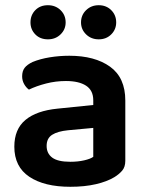

<svg xmlns="http://www.w3.org/2000/svg" viewBox="-20 -702 562 737"><path d="M338 -100V-211L241 -202Q201 -198 180 -184.5Q159 -171 159 -142Q159 -113 180.5 -97Q202 -81 250 -81Q279 -81 303 -86.5Q327 -92 338 -100ZM461 -316V-85Q461 -61 449 -47Q437 -33 419 -22Q391 -5 348 5Q305 15 250 15Q150 15 92.5 -23.5Q35 -62 35 -139Q35 -206 77.5 -241.5Q120 -277 201 -285L338 -299V-317Q338 -355 310.5 -373Q283 -391 233 -391Q194 -391 157 -381.5Q120 -372 91 -358Q80 -366 72.5 -379.5Q65 -393 65 -409Q65 -429 74.5 -441.5Q84 -454 105 -464Q134 -476 171 -482Q208 -488 246 -488Q344 -488 402.5 -446Q461 -404 461 -316ZM164 -551Q134 -551 115.5 -570Q97 -589 97 -616Q97 -644 115.5 -663Q134 -682 164 -682Q193 -682 212.5 -663Q232 -644 232 -616Q232 -589 212.5 -570Q193 -551 164 -551ZM359 -551Q330 -551 310.5 -570Q291 -589 291 -616Q291 -644 310.5 -663Q330 -682 359 -682Q388 -682 407 -663Q426 -644 426 -616Q426 -589 407 -570Q388 -551 359 -551Z"/></svg>

Font: Baloo 2 Latin SemiBold
Style: Regular
Weight: 400
Designer: Sarang Kulkarni and Ek Type
Foundry: Ek Type
Version: Version 1.001